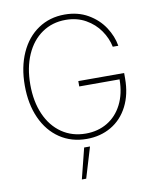

<svg xmlns="http://www.w3.org/2000/svg" viewBox="-100 -794 899 1104"><g transform="rotate(-10 349.0 -241.5)"><path d="M353.5 -685.5Q275.9 -685.5 216.1 -644.5Q156.2 -603.5 123 -528.1Q89.8 -452.6 89.8 -353.5Q89.8 -254.9 122.8 -179.7Q155.8 -104.5 216.3 -63Q276.9 -21.5 356.4 -21.5Q427.2 -21.5 482.4 -54.4Q537.6 -87.4 568.8 -149.2Q600.1 -210.9 600.6 -294.9H365.2V-326.2H632.8V-294.9Q632.8 -201.7 597.4 -132.6Q562 -63.5 499.3 -26.9Q436.5 9.8 356.4 9.8Q267.1 9.8 199.5 -35.6Q131.8 -81.1 94.7 -163.3Q57.6 -245.6 57.6 -353.5Q57.6 -461.4 94.7 -543.9Q131.8 -626.5 199 -671.6Q266.1 -716.8 353.5 -716.8Q430.7 -716.8 489.5 -682.9Q548.3 -648.9 583 -595.9Q617.7 -543 627 -486.3H594.7Q584.5 -536.6 553 -582.3Q521.5 -627.9 470.5 -656.7Q419.4 -685.5 353.5 -685.5ZM332 55.7H366.2L312.5 234.4H287.1Z"/></g></svg>

Font: Pretendard JP Thin
Style: Regular
Weight: 100
Designer: Base glyphs from Inter by Rasmus Andersson; Hangeul glyphs from Noto Sans CJK(Source Han Sans) by Jang Soo-young and Kan
Foundry: Kil Hyung-jin
Version: Version 1.309